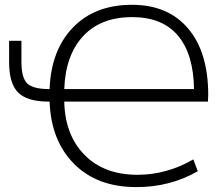

<svg xmlns="http://www.w3.org/2000/svg" viewBox="-20 -761 925 792"><path d="M184.6 -393.6Q190.4 -553.7 280.8 -647.5Q371.1 -741.2 524.4 -741.2Q672.9 -741.2 755.9 -643.6Q838.9 -545.9 838.9 -369.1Q838.9 -367.2 838.4 -358.4Q837.9 -349.6 837.9 -341.8H245.1Q248 -204.1 328.6 -122.1Q409.2 -40 546.9 -40Q668 -40 777.3 -103.5L795.9 -54.7Q679.7 11.7 541 10.7Q380.9 10.7 285.6 -85Q190.4 -180.7 184.6 -341.8H181.6Q92.8 -341.8 55.2 -378.9Q17.6 -416 17.6 -504.9V-592.8H68.4V-505.9Q68.4 -439.5 92.8 -416.5Q117.2 -393.6 181.6 -393.6ZM245.1 -393.6H780.3Q778.3 -538.1 713.9 -614.3Q649.4 -690.4 525.4 -690.4Q395.5 -690.4 322.8 -611.8Q250 -533.2 245.1 -393.6Z"/></svg>

Font: Gen Shin Gothic Light
Style: Regular
Weight: 200
Designer: [Source Han Sans]
Ryoko NISHIZUKA  (kana & ideographs); Paul D. Hunt (Latin, Greek & Cyrillic); Wenlong ZHANG  (bopomofo
Version: Version 1.002.20150607